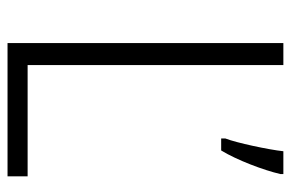

<svg xmlns="http://www.w3.org/2000/svg" viewBox="-148 -606 754 497"><g transform="rotate(90 228.5 -357.0)"><path d="M91 0H436V-52H148V-714H91ZM430 -706V-714H371C367 -676 349 -592 338 -564V-553H369C394 -594 420 -663 430 -706Z"/></g></svg>

Font: Noto Sans Devanagari SemiCondensed Light
Style: Regular
Weight: 300
Width: 4
Designer: Jelle Bosma - Monotype Design Team
Foundry: Monotype Imaging Inc.
Version: Version 2.004